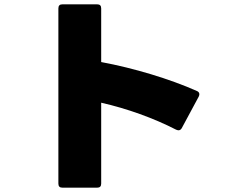

<svg xmlns="http://www.w3.org/2000/svg" viewBox="-20 -816 1040 888"><path d="M795 -216C806 -211 815 -213 821 -224L899 -369C901 -373 902 -377 902 -380C902 -387 898 -392 891 -395C765 -451 599 -501 448 -529V-777C448 -790 442 -796 429 -796H269C256 -796 250 -790 250 -777V33C250 46 256 52 269 52H429C442 52 448 46 448 33V-341C567 -314 690 -270 795 -216Z"/></svg>

Font: LINE Seed JP_OTF ExtraBold
Style: Regular
Weight: 800
Designer: LY Corporation & Fontrix & Fontworks
Version: Version 1.013